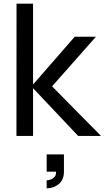

<svg xmlns="http://www.w3.org/2000/svg" viewBox="-20 -740 570 1045"><path d="M69.5 0 70 -720H160V-280L386.5 -540H502L263.5 -270L530 0H405.5L160 -260V0ZM234 285V241.5Q240.5 241.5 253 238Q265.5 234.5 275.2 225Q285 215.5 285 198Q285 196.5 285 194.5H234V100.5H328V194.5Q328 238.5 299.8 261.8Q271.5 285 234 285Z"/></svg>

Font: Cns Manrope Med
Style: Regular
Weight: 500
Designer: Mikhail Sharanda
Foundry: Mikhail Sharanda
Version: Version 4.504